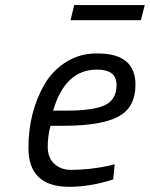

<svg xmlns="http://www.w3.org/2000/svg" viewBox="-20 -718 584 748"><path d="M254.9 -639.2 269 -698.2H543.9L528.8 -639.2ZM242.2 -287.1Q344.2 -287.1 389.2 -308.6Q434.1 -330.1 434.1 -387.2Q434.1 -447.3 356.9 -446.8Q233.9 -446.8 187 -287.1ZM255.9 -56.2Q326.7 -56.2 401.9 -71.8L426.8 -78.1L420.9 -19Q332 9.8 250 9.8Q90.8 9.8 90.8 -142.1Q90.8 -281.2 153.8 -390.1Q185.5 -444.3 239.3 -477.5Q293 -510.7 359.9 -509.8Q507.8 -509.8 507.8 -388.2Q507.8 -299.3 440.9 -263.7Q374 -228 228 -228H176.8Q166 -189 166 -146Q166 -103 191.9 -79.6Q217.8 -56.2 255.9 -56.2Z"/></svg>

Font: TitilliumWeb-Italic
Style: Italic
Weight: 400
Italic angle: -13°
Version: Version 1.001;PS 57.000;hotconv 1.0.70;makeotf.lib2.5.55311